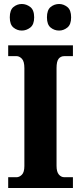

<svg xmlns="http://www.w3.org/2000/svg" viewBox="-20 -941 405 961"><path d="M21 0V-54H63Q77 -54 89.5 -66.5Q102 -79 102 -110V-600Q102 -634 89.5 -647Q77 -660 63 -660H21V-714H345V-660H302Q284 -660 273.5 -647Q263 -634 263 -600V-111Q263 -81 274.5 -67.5Q286 -54 302 -54H345V0ZM276 -788Q252 -788 233.5 -803Q215 -818 215 -854Q215 -891 233.5 -906Q252 -921 276 -921Q298 -921 317 -906Q336 -891 336 -854Q336 -818 317 -803Q298 -788 276 -788ZM89 -788Q66 -788 47.5 -803Q29 -818 29 -854Q29 -891 47.5 -906Q66 -921 89 -921Q112 -921 131.5 -906Q151 -891 151 -854Q151 -818 131.5 -803Q112 -788 89 -788Z"/></svg>

Font: Noto Serif Tamil Condensed ExtraBold
Style: Italic
Weight: 800
Width: 3
Italic angle: -12°
Designer: Indian Type Foundry, Tom Grace, and the Monotype Design Team
Foundry: Monotype Imaging Inc.
Version: Version 2.003; ttfautohint (v1.8.4.7-5d5b)